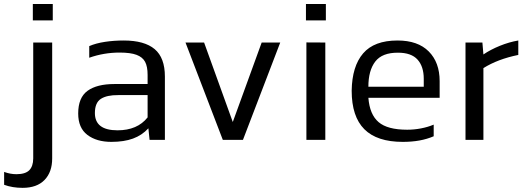

<svg xmlns="http://www.w3.org/2000/svg" viewBox="-27 -681 2571 935"><path d="M230 -581.6V-661.5H132.9V-581.6ZM227.1 90.5V-473.9H134.8V85.7Q134.8 87.8 134.8 90.8Q134.5 129.1 115.4 148.2Q96.2 167.3 52.7 167.3Q23.3 167.3 -6.9 156.2V218.9Q33.2 233.8 83.2 233.8Q152.6 233.8 189.9 195.4Q227.1 157 227.1 90.5Z M695.6 -56.1 701.4 0H776V-308.2Q776 -399.8 726.2 -441.8Q676.4 -483.8 575.3 -483.8Q527.8 -483.8 484.1 -477.2Q440.5 -470.6 407.6 -456.5V-399.8Q478.9 -425 555.5 -425Q608.7 -425 638 -413.9Q667.3 -402.9 679.6 -379.9Q691.8 -356.9 691.8 -316.4V-271.8H530.1Q445.1 -271.8 399.4 -238.8Q353.8 -205.7 353.8 -128.3Q353.8 -58 398.5 -24.1Q443.3 9.9 515.2 9.9Q577 9.9 620.7 -6.2Q664.5 -22.2 695.6 -56.1ZM435.1 -130.5Q435.1 -180.9 464.4 -199.7Q493.6 -218.4 549.1 -217.9H691.8V-109.3Q642 -46.4 545.3 -46.4Q435.1 -46.4 435.1 -130.5Z M1156.2 0 1337.7 -473.9H1247.3L1106.6 -86.9L966.9 -473.9H876.3L1058 0Z M1559.9 -581.6V-661.5H1462.9V-581.6ZM1557.2 0V-473.9L1465.1 -474.4V0Z M2085 -17.4V-74.1Q2056.6 -62.1 2023 -55.7Q1989.3 -49.3 1956 -49.3Q1859.8 -49.3 1816.6 -86.4Q1773.3 -123.4 1766.9 -204.6H2114V-286Q2114 -377 2061 -430.4Q2008 -483.8 1908.8 -483.8Q1795.3 -483.8 1741.4 -421.1Q1687.4 -358.4 1685.6 -239.3Q1685.6 -113.4 1747.3 -51.7Q1808.9 9.9 1934.3 9.9Q1978.5 9.9 2015.5 3.2Q2052.6 -3.5 2085 -17.4ZM1911.1 -424.4Q1976.1 -424.4 2006.4 -390.7Q2036.6 -357 2036.6 -297.6V-258.6H1766.9Q1766.9 -337.7 1800.5 -381.3Q1834.1 -424.9 1911.1 -424.4Z M2327.1 0V-349.3Q2396.9 -393.2 2497 -413.5V-483.8Q2452.7 -476.3 2407.3 -457.9Q2361.9 -439.5 2327.1 -415.8L2322.2 -473.9H2239.9V0Z"/></svg>

Font: Arad-VF Thin Dots1
Style: Regular
Weight: 100
Designer: Mohammad Darvishi
Version: Version 1.000;August 30, 2024;FontCreator 15.0.0.2992 64-bit